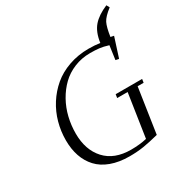

<svg xmlns="http://www.w3.org/2000/svg" viewBox="-202 -1051 1165 1218"><g transform="rotate(-30 380.0 -442.0)"><path d="M97.2 -279.8Q97.2 -346.2 114.5 -408.9Q131.8 -471.7 166.7 -526.6Q201.7 -581.5 250.5 -622.8Q299.3 -664.1 366.7 -688Q434.1 -711.9 512.2 -711.9Q558.1 -711.9 595.2 -706.1Q605.5 -780.8 641.8 -822.8Q678.2 -864.7 748 -894L759.8 -872.1Q710 -834 694.8 -804Q679.7 -773.9 669.9 -707L693.8 -702.1L647.9 -559.1L624 -564L638.2 -665Q600.1 -676.8 572 -679.9Q543.9 -683.1 506.8 -683.1Q444.3 -683.1 390.1 -660.9Q335.9 -638.7 296.6 -600.6Q257.3 -562.5 229 -512Q200.7 -461.4 186.8 -403.8Q172.9 -346.2 172.9 -286.1Q172.9 -166 238.8 -94Q304.7 -22 426.8 -22Q490.7 -22 542 -34.2L589.8 -350.1H513.2L517.1 -376H710.9L707 -350.1H663.1L613.8 -22Q548.8 -5.4 501.5 2.2Q454.1 9.8 397.9 9.8Q321.3 9.8 262.9 -11.7Q204.6 -33.2 168.7 -72.3Q132.8 -111.3 115 -163.6Q97.2 -215.8 97.2 -279.8Z"/></g></svg>

Font: Dehuti
Style: Italic
Weight: 400
Version: Version 1.2